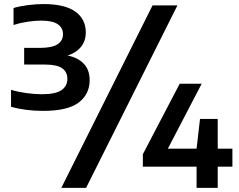

<svg xmlns="http://www.w3.org/2000/svg" viewBox="-20 -834 1146 922"><path d="M187 -301.5Q104 -301.5 33 -321V-402.5Q69.5 -392 108.2 -386.8Q147 -381.5 181.5 -381.5Q246.5 -381.5 275 -401Q303.5 -420.5 303.5 -455.5Q303.5 -488.5 278.5 -506.2Q253.5 -524 195.5 -524H96V-604H170.5Q229 -604 255.8 -621Q282.5 -638 282.5 -670Q282.5 -700.5 257.2 -717.8Q232 -735 177.5 -735Q147 -735 111.2 -729.5Q75.5 -724 45 -714V-795.5Q73 -804 112.2 -809.2Q151.5 -814.5 188.5 -814.5Q291 -814.5 341.5 -778.5Q392 -742.5 392 -678Q392 -637 368.2 -608.2Q344.5 -579.5 304.5 -567.5Q354 -557.5 382.2 -528Q410.5 -498.5 410.5 -449Q410.5 -381.5 357.8 -341.5Q305 -301.5 187 -301.5ZM274.5 68 712.5 -808H832L393.5 68ZM666 -33.5V-93.5L843 -432H948.5L786 -120H924L940.5 -263H1025.5V-120H1096V-33.5H1025.5V68H924V-33.5Z"/></svg>

Font: Encode Sans Exp SmBold
Style: Regular
Weight: 600
Width: 7
Designer: Multiple Designers
Foundry: Impallari Type
Version: Version 3.002; ttfautohint (v1.8.3) -l 8 -r 50 -G 200 -x 14 